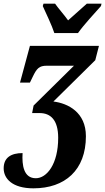

<svg xmlns="http://www.w3.org/2000/svg" viewBox="-52 -786 573 1046"><path d="M244 -606H373C406 -653 465 -715 498 -753L501 -766H421C398 -745 349 -702 319 -675C300 -702 263 -744 248 -766H185L181 -753C198 -715 231 -647 244 -606ZM130 240C302 240 416 141 416 -44C416 -174 319 -223 239 -233L467 -458L487 -536H111L57 -336H111L126 -367C148 -413 161 -428 203 -428H351L131 -211L123 -170H164C223 -170 265 -133 265 -35C265 108 203 185 143 185C77 185 67 114 71 48C9 48 -32 72 -32 131C-32 187 15 240 130 240Z"/></svg>

Font: Noto Serif Condensed Extra
Style: Italic
Weight: 800
Width: 3
Italic angle: -12°
Designer: Monotype Design Team
Foundry: Monotype Imaging Inc.
Version: Version 1.901